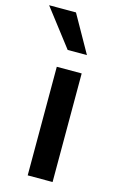

<svg xmlns="http://www.w3.org/2000/svg" viewBox="-146 -833 550 884"><g transform="rotate(15 128.5 -391.0)"><path d="M109.4 -605.5 -26.4 -782.2H101.6L201.2 -605.5ZM81.1 -517.6H199.7V0H81.1Z"/></g></svg>

Font: Proza Libre
Style: Medium
Weight: 500
Designer: Jasper de Waard
Foundry: Jasper de Waard
Version: Version 1.000; ttfautohint (v1.4.1.8-43bc)